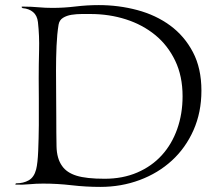

<svg xmlns="http://www.w3.org/2000/svg" viewBox="-20 -723 852 754"><path d="M368 -703Q446 -703 519 -683.5Q592 -664 648 -623Q704 -582 737.5 -518.5Q771 -455 771 -367Q771 -282 740 -212Q709 -142 655 -92.5Q601 -43 528.5 -16Q456 11 374 11Q317 11 261.5 4.5Q206 -2 149 -2Q122 -2 95.5 0.5Q69 3 42 2Q41 2 41 1Q40 1 40 0L43 -3Q72 -3 93 -15Q114 -27 122 -58Q128 -82 130 -130Q132 -178 132.5 -231.5Q133 -285 132.5 -335.5Q132 -386 132 -415Q132 -469 133.5 -525.5Q135 -582 129 -636Q126 -662 110 -675.5Q94 -689 69 -691L65 -694Q66 -695 65.5 -695.5Q65 -696 64 -695L66 -697H75Q103 -697 130.5 -694.5Q158 -692 186 -692Q231 -692 276.5 -697.5Q322 -703 368 -703ZM335 -668Q322 -668 301.5 -668Q281 -668 261.5 -665Q242 -662 227.5 -653Q213 -644 210 -626Q204 -589 202 -542.5Q200 -496 200 -447Q200 -398 200.5 -351Q201 -304 201 -265Q201 -196 202 -148Q203 -100 224 -71Q242 -45 280.5 -33Q319 -21 391 -21Q462 -21 519 -45.5Q576 -70 615.5 -113.5Q655 -157 676 -216.5Q697 -276 697 -345Q697 -424 668 -484.5Q639 -545 589.5 -585.5Q540 -626 474.5 -647Q409 -668 335 -668Z"/></svg>

Font: Cane Nero
Style: Regular
Weight: 400
Version: Version 1.000